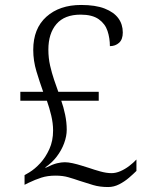

<svg xmlns="http://www.w3.org/2000/svg" viewBox="-20 -744 599 774"><path d="M416 10Q382 10 355.5 2Q329 -6 301 -15Q278 -23 255.5 -29.5Q233 -36 204 -36Q172 -36 147 -28Q122 -20 95 -7L79 1V-38L98 -49Q121 -63 142.5 -86.5Q164 -110 179 -143Q194 -176 194 -218Q194 -247 186.5 -278.5Q179 -310 169 -338H62V-374H154Q140 -413 127 -456Q114 -499 114 -543Q114 -629 167 -676.5Q220 -724 307 -724Q365 -724 402 -709.5Q439 -695 457 -670.5Q475 -646 475 -613Q475 -585 460 -571.5Q445 -558 423 -558Q423 -590 413.5 -619Q404 -648 378 -666.5Q352 -685 305 -685Q240 -685 207.5 -647Q175 -609 175 -544Q175 -510 182 -479.5Q189 -449 198 -422.5Q207 -396 215 -374H378V-338H227Q236 -313 242.5 -282Q249 -251 249 -221Q249 -195 238.5 -166.5Q228 -138 208.5 -112.5Q189 -87 162 -69L165 -68Q193 -82 210.5 -86Q228 -90 241 -90Q255 -90 273 -86Q291 -82 308.5 -76.5Q326 -71 339 -67Q359 -60 384 -53Q409 -46 430 -46Q447 -46 465.5 -54Q484 -62 501 -75Q518 -88 530 -101V-55Q518 -43 500 -27.5Q482 -12 460.5 -1Q439 10 416 10Z"/></svg>

Font: Noto Serif Gujarati Light
Style: Regular
Weight: 300
Version: Version 2.102